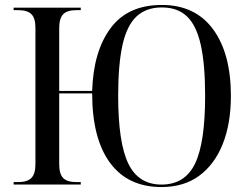

<svg xmlns="http://www.w3.org/2000/svg" viewBox="-20 -745 1004 775"><path d="M632 10Q496 10 424 -88Q352 -186 352 -368H219V-82Q219 -43 235 -26.5Q251 -10 288 -10H306V0H35V-10H54Q90 -10 106.5 -26.5Q123 -43 123 -82V-633Q123 -672 106.5 -688Q90 -704 54 -704H35V-714H306V-704H288Q251 -704 235 -687.5Q219 -671 219 -631V-378H352Q357 -538 426.5 -631.5Q496 -725 633 -725Q768 -725 840 -627Q912 -529 912 -358Q912 -246 879 -163.5Q846 -81 784 -35.5Q722 10 632 10ZM632 0Q726 0 767 -84Q808 -168 808 -358Q808 -485 790.5 -563.5Q773 -642 735 -678.5Q697 -715 633 -715Q570 -715 531 -678.5Q492 -642 474.5 -563.5Q457 -485 457 -358Q457 -169 498 -84.5Q539 0 632 0Z"/></svg>

Font: Noto Serif Display SemiCondensed
Style: Regular
Weight: 400
Width: 4
Designer: Monotype Design Team
Foundry: Monotype Imaging Inc.
Version: Version 2.009